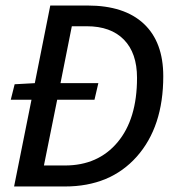

<svg xmlns="http://www.w3.org/2000/svg" viewBox="-20 -675 640 695"><path d="M31 0 94 -314H19L33 -370L106 -374L162 -655H297Q430 -655 500.5 -589Q571 -523 571 -399Q571 -216 475 -108Q379 0 215 0ZM139 -76H215Q335 -76 405.5 -160Q476 -244 476 -393Q476 -483 428.5 -531.5Q381 -580 294 -580H240L199 -374H336L322 -314H187Z"/></svg>

Font: TypoPRO Source Code Pro
Style: Italic
Weight: 500
Italic angle: -11°
Monospace: yes
Designer: Paul D. Hunt, Teo Tuominen
Foundry: Adobe Systems Incorporated
Version: Version 1.030;PS 1.0;hotconv 1.0.84;makeotf.lib2.5.63406